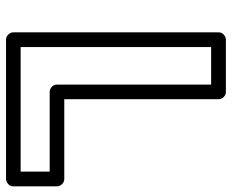

<svg xmlns="http://www.w3.org/2000/svg" viewBox="-88 -678 790 655"><g transform="rotate(90 307.5 -350.0)"><path d="M89.8 0V-700.2Q89.8 -710.9 97.9 -718Q106 -725.1 115.2 -725.1H293Q303.7 -725.1 310.8 -717.3Q317.9 -709.5 317.9 -700.2V-173.8H589.8Q600.6 -173.8 607.9 -166Q615.2 -158.2 615.2 -148.9V0Q615.2 10.7 607.2 17.8Q599.1 24.9 589.8 24.9H115.2Q104.5 24.9 97.2 17.1Q89.8 9.3 89.8 0ZM140.1 -24.9H564.9V-124H293Q283.7 -124 275.9 -131.1Q268.1 -138.2 268.1 -148.9V-674.8H140.1Z"/></g></svg>

Font: Trueno Bold Outline
Style: Regular
Weight: 700
Width: 6
Designer: Julieta Ulanovsky
Foundry: Julieta Ulanovsky
Version: Version 3.001b | FøM Fix